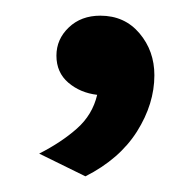

<svg xmlns="http://www.w3.org/2000/svg" viewBox="-20 -116 249 245"><path d="M89 109 30 80Q58.5 65.5 78.2 48Q98 30.5 104 5Q82.5 2.5 67.2 -10.5Q52 -23.5 52 -45Q52 -66 67.8 -81Q83.5 -96 108 -96Q139 -96 158 -73.5Q177 -51 177 -20Q177 16.5 154.8 51.8Q132.5 87 89 109Z"/></svg>

Font: Karla
Style: Regular
Weight: 400
Designer: Jonathan Pinhorn
Version: Version 2.004;gftools[0.9.33]